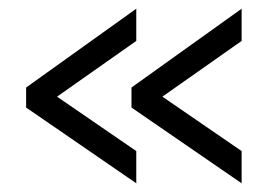

<svg xmlns="http://www.w3.org/2000/svg" viewBox="-20 -481 636 441"><path d="M40 -280 293 -461V-387L111 -259L293 -134V-60L40 -234ZM282 -280 535 -461V-387L353 -259L535 -134V-60L282 -234Z"/></svg>

Font: Raleway Thin Medium
Style: Regular
Weight: 500
Version: Version 4.026